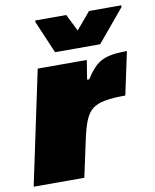

<svg xmlns="http://www.w3.org/2000/svg" viewBox="-85 -784 684 847"><g transform="rotate(-10 257.0 -360.5)"><path d="M-3 0 105 -510H325L311 -424H321Q345 -463 368.5 -483Q392 -503 424 -510.5Q456 -518 506 -518L465 -326Q409 -326 373.5 -319.5Q338 -313 317 -296.5Q296 -280 283 -247.5Q270 -215 259 -163L224 0ZM193 -568 131 -713V-721H270L308 -645L372 -721H517L516 -713L395 -568Z"/></g></svg>

Font: Saira SemiExpanded Black
Style: Italic
Weight: 900
Width: 6
Italic angle: -12°
Designer: Hector Gatti with collaboration of the Omnibus-Type team
Foundry: Omnibus-Type
Version: Version 1.101